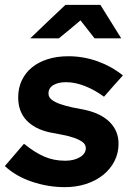

<svg xmlns="http://www.w3.org/2000/svg" viewBox="-36 -761 547 792"><path d="M-16 -76Q4 -99 23.5 -122Q43 -145 63 -168Q106 -133 145.5 -115.5Q185 -98 233 -98Q269 -98 293.5 -112.5Q318 -127 318 -150Q318 -165 304.5 -175Q291 -185 269.5 -192.5Q248 -200 221.5 -205Q195 -210 169 -215Q106 -229 72.5 -265.5Q39 -302 39 -359Q39 -398 54 -429.5Q69 -461 96 -483Q123 -505 161 -517Q199 -529 246 -529Q308 -529 365.5 -508.5Q423 -488 471 -450Q451 -428 432 -406.5Q413 -385 393 -362Q355 -390 314.5 -406Q274 -422 236 -422Q204 -422 184 -410Q164 -398 164 -375Q164 -360 177.5 -349.5Q191 -339 213 -331.5Q235 -324 262.5 -318Q290 -312 318 -307Q383 -292 418 -256Q453 -220 453 -168Q453 -129 436 -96Q419 -63 389 -39Q359 -15 318.5 -2Q278 11 232 11Q162 11 95.5 -11.5Q29 -34 -16 -76ZM354 -603Q339 -622 325 -640Q311 -658 296 -677Q274 -658 252 -640Q230 -622 207 -603H89Q125 -638 161 -672Q197 -706 234 -741H378Q400 -706 421 -672Q442 -638 464 -603Z"/></svg>

Font: Rosa Sans
Style: Bold Italic
Weight: 700
Italic angle: -12°
Designer: Pentagram / MCKL
Foundry: Pentagram / MCKL
Version: Version 1.005;September 16, 2019;FontCreator 11.5.0.2425 64-